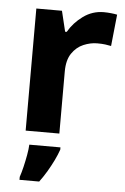

<svg xmlns="http://www.w3.org/2000/svg" viewBox="-55 -596 556 856"><g transform="rotate(5 223.5 -167.5)"><path d="M73.4 0V-546.4H188.1L210.3 -454.5H217.4Q241.5 -496.6 282.8 -526.5Q324.1 -556.4 374.7 -556.4Q390.3 -556.4 407.5 -554.6Q424.7 -552.8 434.6 -550.4L419.9 -409Q408.8 -411.4 393.9 -413.4Q379 -415.4 357.7 -415.4Q327 -415.4 296.2 -402.3Q265.4 -389.3 244.8 -359.1Q224.2 -329 224.2 -277.5V0ZM234.5 71.2Q226.3 94.7 214.1 119.8Q201.9 144.8 186.9 170.4Q171.9 195.9 153.3 221H65.1V207.8Q71.8 188.3 78.2 161.5Q84.6 134.7 89.4 107.8Q94.3 80.8 95.1 61H234.5Z"/></g></svg>

Font: Noto Sans Symbols
Style: Regular
Weight: 400
Designer: Monotype Design Team
Foundry: Monotype Imaging Inc.
Version: Version 2.002